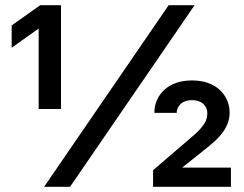

<svg xmlns="http://www.w3.org/2000/svg" viewBox="-20 -720 940 740"><path d="M150 0H250L730 -700H630ZM129 -300H215V-700H135L25 -622V-536L129 -610ZM570 0H870V-74H682L766 -141Q792 -161 810.5 -178.5Q829 -196 841 -213.5Q853 -231 859 -248.5Q865 -266 865 -285Q865 -312 855 -334.5Q845 -357 826.5 -374Q808 -391 781 -400.5Q754 -410 720 -410Q686 -410 659 -400.5Q632 -391 613.5 -374Q595 -357 585 -334.5Q575 -312 575 -285H661Q661 -305 676.5 -319.5Q692 -334 720 -334Q748 -334 763.5 -319.5Q779 -305 779 -285Q779 -274 776.5 -264Q774 -254 767.5 -243.5Q761 -233 749.5 -220.5Q738 -208 719 -192L570 -64Z"/></svg>

Font: Golos Text VF
Style: Regular
Weight: 400
Designer: A.Korolkova, Vitaly Kuzmin
Foundry: ParaType Ltd
Version: Version 2.005